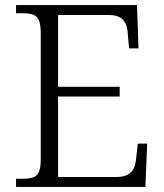

<svg xmlns="http://www.w3.org/2000/svg" viewBox="-20 -734 646 754"><path d="M43 0V-32H70Q93 -32 109 -37Q125 -42 132.5 -58.5Q140 -75 140 -109V-603Q140 -638 132.5 -654.5Q125 -671 109.5 -676.5Q94 -682 70 -682H43V-714H518L524 -544H487L482 -599Q481 -624 473.5 -640.5Q466 -657 450.5 -666Q435 -675 407 -675H208V-393H450V-355H208V-39H436Q465 -39 481.5 -48Q498 -57 505.5 -73.5Q513 -90 515 -115L521 -170H558L551 0Z"/></svg>

Font: Noto Serif Hebrew Light
Style: Regular
Weight: 300
Version: Version 2.003